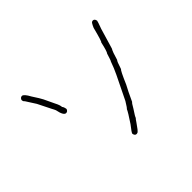

<svg xmlns="http://www.w3.org/2000/svg" viewBox="-147 -871 1294 1294"><g transform="rotate(-45 500.0 -224.0)"><path d="M844.7 -599.1Q860.4 -599.1 864.3 -577.6Q864.3 -571.8 844.7 -519L801.8 -374.5Q790 -356.4 772.5 -294.4Q767.1 -294.4 747.1 -231.9Q740.2 -231.9 698.2 -134.3Q678.2 -98.6 643.6 -22.9Q639.2 -22.9 618.2 14.2Q585 63.5 585 70.8Q582 70.8 565.4 96.2Q534.2 142.6 522.5 148.9L512.7 150.9Q497.1 150.9 493.2 129.4Q493.2 121.1 530.3 74.7Q577.6 3.9 585 -15.1Q589.8 -16.6 616.2 -60.1L698.2 -228Q717.8 -268.1 735.4 -317.9Q738.3 -317.9 754.9 -372.6Q764.6 -382.8 780.3 -454.6Q786.6 -454.6 813.5 -560.1Q829.6 -597.2 836.9 -597.2Q840.3 -599.1 844.7 -599.1ZM147.5 -577.6Q164.1 -577.6 190.4 -528.8Q224.1 -477.5 233.4 -458.5L268.6 -384.3Q286.1 -351.1 286.1 -333.5Q294.4 -325.2 297.9 -302.2Q291.5 -284.7 276.4 -284.7Q253.4 -284.7 241.2 -347.2L180.7 -468.3L135.7 -538.6Q126 -545.4 126 -560.1Q132.3 -577.6 147.5 -577.6Z"/></g></svg>

Font: CEF Fonts CJK Mono
Style: Regular
Weight: 400
Designer: PartyBoss (派对大魔王)
Version: Release 2.25